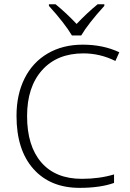

<svg xmlns="http://www.w3.org/2000/svg" viewBox="-20 -885 617 914"><path d="M377 -630.9Q252 -630.9 180.4 -551Q108.9 -471.2 108.9 -332.5Q108.9 -190.4 176.5 -112.1Q244.1 -33.7 369.6 -33.7Q453.1 -33.7 522.9 -54.7V-14.2Q457 9.3 358.9 9.3Q219.2 9.3 138.9 -81.1Q58.6 -171.4 58.6 -333.5Q58.6 -434.6 96.9 -511.5Q135.3 -588.4 207 -630.4Q278.8 -672.4 374 -672.4Q471.2 -672.4 547.9 -636.2L529.3 -594.7Q456.5 -630.9 377 -630.9ZM476.6 -856.9Q399.4 -772 366.7 -716.3H322.3Q288.1 -773.9 212.9 -856.9V-864.7H244.6Q296.4 -822.3 344.7 -771Q393.6 -822.8 444.8 -864.7H476.6Z"/></svg>

Font: Bpm'online Open Sans Light
Style: Regular
Weight: 300
Foundry: Ascender Corporation
Version: Version 1.10